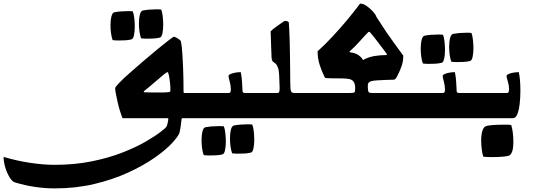

<svg xmlns="http://www.w3.org/2000/svg" viewBox="-570 -657 2984 1067"><path d="M235 -144Q246 -144 260 -143.5Q274 -143 290 -143Q312 -143 329 -143Q346 -143 367 -145Q374 -146 375.5 -148Q377 -150 377 -160Q377 -177 374.5 -199.5Q372 -222 368.5 -239Q365 -256 361 -256Q356 -256 336 -239.5Q316 -223 288.5 -199Q261 -175 232 -152Q228 -149 229 -146.5Q230 -144 235 -144ZM454 -140H556V0H444Q440 0 439 5Q437 24 434.5 42.5Q432 61 428 78Q426 88 414.5 104Q403 120 389 135Q353 175 290 219Q227 263 142 302Q57 341 -46 365.5Q-149 390 -265 390Q-318 390 -374 382Q-430 374 -489 356Q-502 352 -516 329.5Q-530 307 -540 275.5Q-550 244 -550 215Q-476 237 -402 248Q-328 259 -267 259Q-155 259 -59.5 239.5Q36 220 111 190.5Q186 161 239.5 130Q293 99 322.5 76Q352 53 355 47Q359 40 362.5 23.5Q366 7 365 0H111Q105 -14 97.5 -38Q90 -62 84 -88Q78 -114 74 -135.5Q70 -157 70 -167Q70 -173 92.5 -196.5Q115 -220 151.5 -252Q188 -284 228.5 -319Q269 -354 306.5 -384.5Q344 -415 368.5 -434Q393 -453 396 -453Q400 -453 409.5 -448Q419 -443 427.5 -436.5Q436 -430 436 -425Q440 -405 443 -363Q446 -321 448 -266Q450 -211 450 -149Q450 -140 454 -140ZM67 -589Q99 -595 137 -595Q145 -595 152.5 -595Q160 -595 168 -594Q174 -578 176.5 -554Q179 -530 179 -509Q179 -482 174.5 -461Q170 -440 160 -438Q144 -434 126 -433Q108 -432 89 -432Q81 -432 72.5 -432.5Q64 -433 56 -434Q50 -450 47 -472.5Q44 -495 44 -517Q44 -545 49.5 -566.5Q55 -588 67 -589ZM226 -599Q258 -605 295 -605Q303 -605 310.5 -605Q318 -605 326 -604Q332 -588 334.5 -564Q337 -540 337 -519Q337 -492 332.5 -471Q328 -450 318 -448Q302 -444 284 -443Q266 -442 247 -442Q239 -442 230.5 -442.5Q222 -443 214 -444Q208 -460 205 -482.5Q202 -505 202 -527Q202 -555 207.5 -576.5Q213 -598 226 -599Z M778 -148Q779 -140 795 -140H885V0H516V-140H701Q713 -140 713 -159Q713 -180 706.5 -204Q700 -228 700 -234Q700 -241 712 -246Q737 -256 768 -256Q774 -226 775 -202Q776 -178 778 -148ZM573 50Q605 44 643 44Q651 44 658.5 44Q666 44 674 45Q680 61 682.5 85Q685 109 685 130Q685 157 680.5 178Q676 199 666 201Q650 205 632 206Q614 207 595 207Q587 207 578.5 206.5Q570 206 562 205Q556 189 553 166.5Q550 144 550 122Q550 94 555.5 72.5Q561 51 573 50ZM732 40Q764 34 801 34Q809 34 816.5 34Q824 34 832 35Q838 51 840.5 75Q843 99 843 120Q843 147 838.5 168Q834 189 824 191Q808 195 790 196Q772 197 753 197Q745 197 736.5 196.5Q728 196 720 195Q714 179 711 156.5Q708 134 708 112Q708 84 713.5 62.5Q719 41 732 40Z M982 -223Q981 -265 974.5 -282Q968 -299 960 -304.5Q952 -310 946 -315.5Q940 -321 939 -340Q938 -370 936.5 -408Q935 -446 934 -483Q948 -497 966.5 -509.5Q985 -522 1001 -534Q1019 -548 1035 -533Q1036 -521 1037.5 -492Q1039 -463 1040 -424.5Q1041 -386 1041.5 -344Q1042 -302 1042.5 -264Q1043 -226 1043 -199Q1043 -159 1047.5 -149.5Q1052 -140 1066 -140Q1093 -140 1124 -140Q1155 -140 1174 -140V0H845V-140H970Q978 -140 981 -145Q984 -150 984 -167.5Q984 -185 982 -223Z M1465 -97 1412 -100 1367 -140Q1395 -140 1399.5 -144Q1404 -148 1404 -167Q1404 -178 1401.5 -188.5Q1399 -199 1392 -207Q1383 -217 1360.5 -219.5Q1338 -222 1307.5 -221.5Q1277 -221 1244 -223Q1238 -223 1236 -225.5Q1234 -228 1232 -233Q1218 -261 1206.5 -296.5Q1195 -332 1195 -372Q1235 -408 1277.5 -453.5Q1320 -499 1360 -547Q1400 -595 1431 -637Q1449 -637 1468 -623.5Q1487 -610 1502.5 -593Q1518 -576 1522 -563Q1553 -514 1575.5 -481Q1598 -448 1620 -418Q1642 -388 1671 -348Q1672 -317 1660.5 -286Q1649 -255 1636 -231Q1630 -221 1626.5 -217.5Q1623 -214 1615 -214Q1604 -214 1578 -213Q1552 -212 1526.5 -210.5Q1501 -209 1490 -205Q1482 -202 1477.5 -196Q1473 -190 1474 -171Q1475 -150 1479 -145Q1483 -140 1500 -140ZM1134 0V-140H1746V0ZM1467 -241 1399 -228Q1399 -267 1414.5 -291Q1430 -315 1456 -328Q1482 -341 1513.5 -346Q1545 -351 1575 -351Q1580 -351 1580.5 -353.5Q1581 -356 1574 -365Q1553 -392 1530 -423Q1507 -454 1487 -477Q1485 -480 1481.5 -480Q1478 -480 1476 -478Q1459 -461 1431 -429.5Q1403 -398 1375 -373Q1369 -367 1377 -366Q1465 -356 1467 -241Z M1968 -148Q1969 -140 1985 -140H2075V0H1706V-140H1891Q1903 -140 1903 -159Q1903 -180 1896.5 -204Q1890 -228 1890 -234Q1890 -241 1902 -246Q1927 -256 1958 -256Q1964 -226 1965 -202Q1966 -178 1968 -148ZM1791 -459Q1823 -465 1861 -465Q1869 -465 1876.5 -465Q1884 -465 1892 -464Q1898 -448 1900.5 -424Q1903 -400 1903 -379Q1903 -352 1898.5 -331Q1894 -310 1884 -308Q1868 -304 1850 -303Q1832 -302 1813 -302Q1805 -302 1796.5 -302.5Q1788 -303 1780 -304Q1774 -320 1771 -342.5Q1768 -365 1768 -387Q1768 -415 1773.5 -436.5Q1779 -458 1791 -459ZM1950 -469Q1982 -475 2019 -475Q2027 -475 2034.5 -475Q2042 -475 2050 -474Q2056 -458 2058.5 -434Q2061 -410 2061 -389Q2061 -362 2056.5 -341Q2052 -320 2042 -318Q2026 -314 2008 -313Q1990 -312 1971 -312Q1963 -312 1954.5 -312.5Q1946 -313 1938 -314Q1932 -330 1929 -352.5Q1926 -375 1926 -397Q1926 -425 1931.5 -446.5Q1937 -468 1950 -469Z M2257 -246Q2268 -251 2284 -253.5Q2300 -256 2313 -256Q2317 -239 2319.5 -213Q2322 -187 2322 -152Q2322 -115 2318 -80Q2314 -45 2305 -22.5Q2296 0 2280 0H2035V-140H2247Q2254 -140 2256.5 -146.5Q2259 -153 2259 -163Q2259 -182 2252 -205Q2245 -228 2245 -234Q2245 -241 2257 -246ZM2129 45Q2139 40 2167 38Q2195 36 2223 36Q2237 36 2249 36Q2261 36 2271 38Q2277 56 2280 81.5Q2283 107 2283 131Q2283 192 2262 206Q2255 211 2226.5 213.5Q2198 216 2167 216Q2153 216 2140 215.5Q2127 215 2116 214Q2110 196 2107 171.5Q2104 147 2104 123Q2104 92 2110.5 71Q2117 50 2129 45Z"/></svg>

Font: Alkalami
Style: Regular
Weight: 400
Designer: Becca Hirsbrunner Spalinger
Foundry: SIL International
Version: Version 2.000